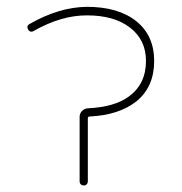

<svg xmlns="http://www.w3.org/2000/svg" viewBox="-20 -575 540 571"><path d="M216.8 -36.1V-227.5Q216.8 -237.3 223.6 -244.6Q230.5 -252 241.2 -252.9Q321.3 -256.8 363.3 -288.1Q414.1 -325.2 414.1 -393.6Q414.1 -457 366.2 -493.2Q319.3 -529.3 238.3 -529.3Q162.1 -529.3 81.1 -483.4Q70.3 -476.6 63.5 -487.3Q61.5 -491.2 61.5 -495.1Q61.5 -500 68.4 -503.9Q155.3 -553.7 238.3 -554.7Q332 -554.7 385.7 -511.7Q438.5 -468.8 438.5 -393.6Q438.5 -317.4 386.7 -274.4Q334 -232.4 246.1 -228.5H245.1Q241.2 -227.5 241.2 -223.6V-36.1Q241.2 -30.3 237.8 -26.9Q234.4 -23.4 229 -23.4Q223.6 -23.4 220.2 -26.9Q216.8 -30.3 216.8 -36.1Z"/></svg>

Font: Rounded-L Mgen+ 2m thin
Style: Regular
Weight: 100
Designer: [Source Han Sans]
Ryoko NISHIZUKA  (kana & ideographs); Paul D. Hunt (Latin, Greek & Cyrillic); Wenlong ZHANG  (bopomofo
Version: Version 1.059.20150602